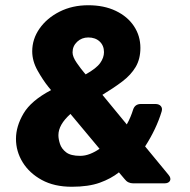

<svg xmlns="http://www.w3.org/2000/svg" viewBox="-20 -700 725 733"><path d="M254 13Q187 13 139.5 -13Q92 -39 66.5 -80.5Q41 -122 41 -170Q41 -218 70 -267Q99 -316 175 -356L165 -368Q144 -394 123.5 -430.5Q103 -467 103 -504Q103 -551 131 -591Q159 -631 207.5 -655.5Q256 -680 317 -680Q377 -680 422 -658.5Q467 -637 491.5 -600Q516 -563 516 -517Q516 -475 498 -444.5Q480 -414 447 -389Q414 -364 371 -338L464 -225Q472 -239 478 -253.5Q484 -268 488 -281Q495 -303 518 -303H573Q587 -303 594 -295Q601 -287 597 -274Q577 -208 534 -141L623 -33Q634 -20 629 -10Q624 0 607 0H489Q468 0 456 -16L434 -42Q404 -18 361 -2.5Q318 13 254 13ZM301 -423 307 -416Q348 -439 362.5 -459.5Q377 -480 377 -501Q377 -526 360.5 -541.5Q344 -557 317 -557Q292 -557 274.5 -540.5Q257 -524 257 -500Q257 -483 273 -460Q289 -437 301 -423ZM203 -184Q203 -169 209 -150.5Q215 -132 232.5 -118.5Q250 -105 286 -105Q305 -105 324 -112.5Q343 -120 360 -132L249 -265Q203 -224 203 -184Z"/></svg>

Font: Pitagon Sans
Style: Bold
Weight: 700
Designer: Travis Tran
Foundry: Pitagon
Version: Version 1.001; ttfautohint (v1.8.4.7-5d5b);gftools[0.9.26]